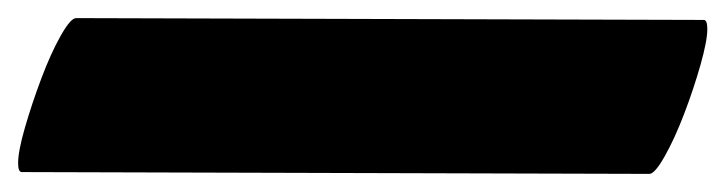

<svg xmlns="http://www.w3.org/2000/svg" viewBox="-90 1 801 212"><path d="M-6 21 687 23Q691 23 691 33Q691 46 683.5 72.5Q676 99 665.5 126.5Q655 154 644 173.5Q633 193 627 193L-66 191Q-70 191 -70 181Q-70 168 -62.5 142Q-55 116 -44.5 88Q-34 60 -23 40.5Q-12 21 -6 21Z"/></svg>

Font: Ga Maamli
Style: Regular
Weight: 400
Designer: Afotey Clement Nii Odai, Ama Asantewa Diaka, David Abbey-Thompson
Foundry: Sorkin Type Co.
Version: Version 1.000; ttfautohint (v1.8.4.7-5d5b)